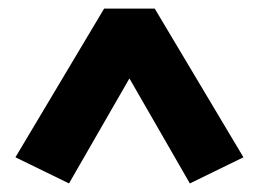

<svg xmlns="http://www.w3.org/2000/svg" viewBox="-20 -717 604 448"><path d="M141 -289 16 -350 223 -697H341L548 -350L423 -289L282 -534Z"/></svg>

Font: Ubuntu Sans ExtraBold
Style: Regular
Weight: 800
Designer: Dalton Maag Ltd
Foundry: Dalton Maag Ltd
Version: Version 1.006; ttfautohint (v1.8.4.7-5d5b)